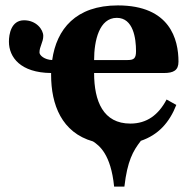

<svg xmlns="http://www.w3.org/2000/svg" viewBox="-20 -522 694 710"><path d="M13 -368C13 -310 56 -253 169 -252V-245C169 -135 208 -32 324 1C347 16 390 48 402 168H440C451 73 472 36 500 0V-1C566 -23 607 -70 632 -134L596 -154C566 -97 523 -65 462 -65C362 -65 328 -147 328 -252H586C622 -252 640 -262 640 -294C640 -376 609 -502 416 -502C260 -502 189 -414 173 -300C145 -301 126 -317 126 -328C126 -350 140 -366 140 -389C140 -413 114 -447 69 -447C21 -447 13 -395 13 -368ZM328 -300C328 -372 347 -456 412 -456C473 -456 483 -380 483 -333C483 -306 475 -300 452 -300Z"/></svg>

Font: Heuristica
Style: Bold
Weight: 700
Version: Version 1.0.1